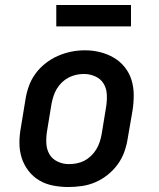

<svg xmlns="http://www.w3.org/2000/svg" viewBox="-20 -743 640 771"><path d="M254 8Q223 8 192.5 2Q162 -4 137 -19Q112 -34 94 -57.5Q76 -81 67 -109.5Q58 -138 58 -169.5Q58 -201 64 -232L82 -342Q86 -369 95.5 -396Q105 -423 122 -446.5Q139 -470 162.5 -488.5Q186 -507 212.5 -518.5Q239 -530 266 -535.5Q293 -541 321 -541Q353 -541 382.5 -533.5Q412 -526 437.5 -511Q463 -496 481.5 -472.5Q500 -449 508.5 -420.5Q517 -392 517 -360.5Q517 -329 512 -298L493 -188Q489 -161 479.5 -134Q470 -107 453 -83.5Q436 -60 413 -41.5Q390 -23 363.5 -11.5Q337 0 309 4Q281 8 254 8ZM256 -84Q272 -84 288 -87Q304 -90 318.5 -97.5Q333 -105 345.5 -117Q358 -129 366.5 -143Q375 -157 380 -172Q385 -187 388 -203L406 -313Q410 -338 409 -362.5Q408 -387 396.5 -406.5Q385 -426 363 -436Q341 -446 317 -446Q301 -446 285.5 -442.5Q270 -439 255.5 -431.5Q241 -424 229 -412.5Q217 -401 208.5 -387Q200 -373 195 -357.5Q190 -342 187 -327L169 -217Q165 -193 166 -168.5Q167 -144 178 -124.5Q189 -105 210.5 -94.5Q232 -84 256 -84Q256 -84 256 -84Q256 -84 256 -84ZM506 -637H206V-723H506Z"/></svg>

Font: Iosevka Slab Semibold Extended
Style: Italic
Weight: 600
Width: 7
Italic angle: -9°
Monospace: yes
Designer: Belleve Invis
Foundry: Belleve Invis
Version: Version 11.1.0; ttfautohint (v1.8.3)